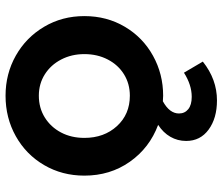

<svg xmlns="http://www.w3.org/2000/svg" viewBox="-75 -521 802 692"><g transform="rotate(-90 326.0 -175.0)"><path d="M307 11Q263 35 263 69Q263 90 278.5 102.5Q294 115 323 115Q366 115 410 87L450 155Q386 206 310 206Q246 206 205 176Q164 146 164 95Q164 64 179 38Q194 12 222 -6Q139 -37 89 -108Q39 -179 39 -272Q39 -352 77 -417Q115 -482 181 -519Q247 -556 327 -556Q406 -556 471.5 -519Q537 -482 575.5 -417Q614 -352 614 -272Q614 -191 575.5 -126Q537 -61 471 -24.5Q405 12 327 12ZM327 -108Q370 -108 404 -129Q438 -150 457.5 -187.5Q477 -225 477 -272Q477 -318 457.5 -355.5Q438 -393 404 -414.5Q370 -436 327 -436Q283 -436 248.5 -414.5Q214 -393 194.5 -356Q175 -319 175 -272Q175 -201 217.5 -154.5Q260 -108 327 -108Z"/></g></svg>

Font: Eudoxus Sans
Style: Bold
Weight: 700
Designer: Stijn de Vries
Foundry: tokotype
Version: Version 2.005